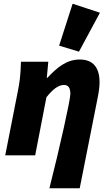

<svg xmlns="http://www.w3.org/2000/svg" viewBox="-20 -830 588 1026"><path d="M244 176H406L502 -308C508 -338 512 -366 512 -390C512 -466 480 -512 406 -512C334 -512 283 -467 233 -414H230C232 -439 236 -470 238 -500H92C90 -424 84 -386 76 -346L8 0H168L228 -310C262 -353 292 -376 322 -376C344 -376 356 -362 356 -328C356 -296 298 -36 244 176ZM402 -554 514 -762 368 -810 296 -586Z"/></svg>

Font: Source Sans Pro Black
Style: Italic
Weight: 900
Italic angle: -11°
Designer: Paul D. Hunt
Foundry: Adobe Systems Incorporated
Version: Version 3.006;hotconv 1.0.111;makeotfexe 2.5.65597